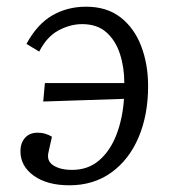

<svg xmlns="http://www.w3.org/2000/svg" viewBox="-20 -539 513 573"><path d="M125 -86Q118 -59 139 -45.5Q160 -32 195 -32Q243 -32 276 -60.5Q309 -89 327.5 -137Q346 -185 350 -244L109 -236L114 -291H351Q351 -338 338 -378Q325 -418 297.5 -442.5Q270 -467 225 -467Q190 -467 155 -448.5Q120 -430 97 -385L59 -408Q91 -467 136 -493Q181 -519 237 -519Q299 -519 340 -487Q381 -455 401.5 -401Q422 -347 422 -282Q422 -196 393.5 -129Q365 -62 312 -24Q259 14 187 14Q121 14 81 -14.5Q41 -43 41 -88Q41 -112 54.5 -127.5Q68 -143 93 -143Q105 -143 116 -139.5Q127 -136 135 -131Z"/></svg>

Font: Literata 12pt Light
Style: Italic
Weight: 300
Italic angle: -2°
Designer: Latin by Veronika Burian and Jose Scaglione. Greek by Irene Vlachou. Cyrillic by Vera Evstafieva
Foundry: TypeTogether
Version: Version 3.002